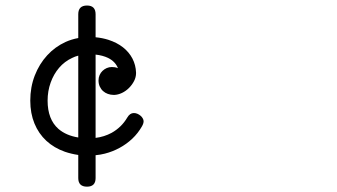

<svg xmlns="http://www.w3.org/2000/svg" viewBox="-20 -558 1244 709"><path d="M333 99.6Q333 131.3 301.3 131.3Q269 131.3 269 99.6V14.2Q242.7 10.3 219.7 2.4Q179.7 -11.7 151.1 -38.1Q122.6 -64.5 107.2 -102.1Q91.8 -139.6 91.8 -186.5Q91.8 -236.3 108.4 -279.1Q125 -321.8 154.1 -353.5Q183.1 -385.3 222.7 -403.3Q244.6 -413.1 269 -417.5V-505.4Q269 -537.6 301.3 -537.6Q333 -537.6 333 -505.4V-420.4Q357.9 -418 379.9 -411.1Q411.6 -400.9 434.1 -383.3Q456.5 -365.7 469 -341.8Q481.4 -317.9 482.4 -290V-288.1Q482.4 -272.9 475.1 -258.8Q467.8 -244.6 456.3 -233.2Q444.8 -221.7 430.4 -214.8Q416 -208 401.9 -207.5H400.4Q388.7 -207.5 378.4 -211.2Q368.2 -214.8 360.6 -221.7Q353 -228.5 348.4 -238.5Q343.8 -248.5 343.8 -261.2Q343.8 -271.5 347.7 -280.5Q351.6 -289.6 358.4 -296.1Q365.2 -302.7 374 -306.6Q382.8 -310.5 393.1 -310.5Q398.4 -310.5 404.3 -309.6Q410.2 -308.6 415.5 -306.2Q406.2 -330.6 378.9 -344.2Q359.4 -353.5 333 -356.4V-48.8Q364.7 -52.7 392.1 -67.4Q428.7 -87.9 449.7 -123.5Q459.5 -140.6 474.1 -140.6Q481.4 -140.6 487.8 -137.7Q494.1 -134.8 499.3 -130.4Q504.4 -126 507.3 -120.6Q510.3 -115.2 510.3 -110.4Q510.3 -102.1 504.4 -91.8Q489.7 -65.9 468.5 -45.9Q447.3 -25.9 421.6 -12Q396 2 367.2 9.3Q350.1 13.7 333 15.1ZM246.6 -344.2Q218.3 -331.1 198.2 -307.6Q178.2 -284.2 167 -252.9Q155.8 -221.7 155.8 -186.5Q155.8 -117.2 195.8 -82Q224.1 -57.6 269 -50.3V-352.5Q257.3 -349.6 246.6 -344.2Z"/></svg>

Font: Erica Type
Style: Italic
Weight: 400
Monospace: yes
Designer: Peter Wiegel
Foundry: Peter Wiegel
Version: Version 1.000 2010 initial release